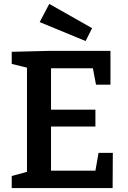

<svg xmlns="http://www.w3.org/2000/svg" viewBox="-20 -962 653 982"><path d="M468 -89 484 -180H557L556 0H40V-62L118 -83V-616L40 -635V-697L239 -702H545V-529H471L455 -613H241V-401H468V-315H241V-89ZM451 -818 418 -752 183 -849 232 -942Z"/></svg>

Font: Bitter Pro SemiBold
Style: Regular
Weight: 600
Designer: Sol Matas, and Bitter project Authors
Foundry: Sol Matas
Version: Version 1.010